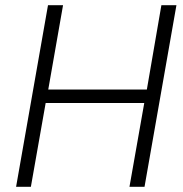

<svg xmlns="http://www.w3.org/2000/svg" viewBox="-20 -720 706 740"><path d="M165 -700H223L166 -375H546L602 -700H660L537 0H479L536 -323H156L99 0H42Z"/></svg>

Font: Chakra Petch Light
Style: Italic
Weight: 300
Italic angle: -10°
Designer: Katatrad Aksorn Co.,Ltd.
Foundry: Cadson Demak Co.,Ltd.
Version: Version 1.000; ttfautohint (v1.6)